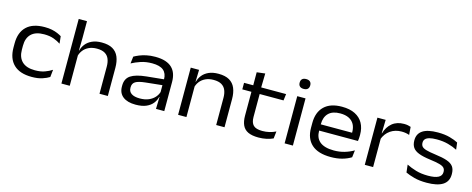

<svg xmlns="http://www.w3.org/2000/svg" viewBox="-34 -1278 4671 1900"><g transform="rotate(15 2301.0 -328.5)"><path d="M299.1 12.9Q176 12.9 113.3 -48Q50.5 -108.9 50.5 -221.6V-264.5Q50.5 -376.7 113.3 -436.9Q176 -497.1 298.7 -497.1Q339.7 -497.1 372.5 -490.3Q405.2 -483.4 430.4 -472.5Q455.6 -461.6 472.9 -450.8L480.9 -375.9Q450.8 -396.5 409.5 -411.6Q368.1 -426.7 310.7 -426.7Q224.4 -426.7 180.3 -384.7Q136.2 -342.6 136.2 -263.7V-222.8Q136.2 -143.8 180.6 -101.3Q225.1 -58.7 312.7 -58.7Q370.7 -58.7 412.6 -74Q454.5 -89.2 485.9 -110.1L477.8 -34.3Q450.8 -16.7 406.2 -1.9Q361.6 12.9 299.1 12.9Z M991 0V-278.9Q991 -322.5 977.8 -355.4Q964.6 -388.3 934.3 -406.5Q903.9 -424.8 852.3 -424.8Q804.9 -424.8 769.6 -408.1Q734.3 -391.5 712.7 -362.9Q691.1 -334.2 682.8 -298.5L666.4 -361.4H686.4Q695.2 -397.5 719.4 -428.1Q743.6 -458.8 784.4 -477.4Q825.1 -495.9 883 -495.9Q952.7 -495.9 995 -471.3Q1037.2 -446.7 1056.8 -400.2Q1076.3 -353.6 1076.3 -288.2V0ZM600.8 0V-661.5H685.7V-491.3L683.3 -345.7L686.1 -340.1V0Z M1569.7 0 1573.2 -131 1570.6 -146.6V-280.1L1571 -301.3Q1571 -363.2 1533.9 -394.6Q1496.8 -425.9 1418.2 -425.9Q1353.8 -425.9 1301.7 -408.5Q1249.6 -391.1 1209.8 -369.3L1218.5 -441.2Q1240.4 -453.9 1271.2 -466.6Q1302.1 -479.3 1342.1 -487.8Q1382.1 -496.3 1430.6 -496.3Q1492 -496.3 1534.9 -482.2Q1577.8 -468 1604.2 -441.6Q1630.7 -415.2 1642.6 -379.1Q1654.6 -343 1654.6 -299.1V0ZM1362.3 12.1Q1278.6 12.1 1232.7 -23.8Q1186.7 -59.7 1186.7 -126.8V-136.2Q1186.7 -207.6 1237.2 -241.1Q1287.6 -274.7 1395.1 -285.7L1581 -304.4L1583.7 -244.5L1403.6 -225.7Q1330.9 -218.1 1301.2 -199.7Q1271.6 -181.3 1271.6 -142.6V-136.3Q1271.6 -98.4 1301.1 -78.3Q1330.7 -58.2 1386.9 -58.2Q1440.1 -58.2 1478.9 -75.2Q1517.7 -92.1 1541.6 -120.4Q1565.5 -148.7 1573.4 -182.7L1586.7 -122.6H1570.2Q1561.9 -87.2 1538.1 -56.4Q1514.3 -25.7 1471.5 -6.8Q1428.6 12.1 1362.3 12.1Z M2186.5 0V-278.9Q2186.5 -322.5 2173.3 -355.4Q2160.1 -388.3 2129.8 -406.5Q2099.5 -424.8 2047.5 -424.8Q2000 -424.8 1964.7 -408.1Q1929.4 -391.5 1907.6 -362.9Q1885.8 -334.2 1877.5 -298.5L1863.5 -361.4H1881.1Q1889.9 -397.5 1914.1 -428.1Q1938.3 -458.8 1979.1 -477.4Q2020 -495.9 2078.5 -495.9Q2148.2 -495.9 2190.5 -471.3Q2232.7 -446.7 2252.3 -400.2Q2271.8 -353.6 2271.8 -288.2V0ZM1796.3 0V-483.4H1881.6L1878.1 -352.8L1881.6 -345.3V0Z M2621.4 11.3Q2554.6 11.3 2514.4 -7.8Q2474.3 -26.8 2456.3 -65.8Q2438.2 -104.8 2438.2 -163.2V-439.2H2522.7V-172.5Q2522.7 -115.3 2549.5 -88.2Q2576.4 -61.1 2641.4 -61.1Q2678.4 -61.1 2713.2 -69.2Q2748.1 -77.4 2778.6 -92.7L2770.2 -19.2Q2741.1 -5.2 2702.4 3.1Q2663.8 11.3 2621.4 11.3ZM2344.8 -407.7V-474.7H2775.5L2767.1 -407.7ZM2438.9 -466.7 2438.5 -608 2523.6 -618.2 2520.1 -466.7Z M2887.5 0V-483.4H2972.3V0ZM2929.9 -569.1Q2902.6 -569.1 2889.2 -582.2Q2875.8 -595.2 2875.8 -618.4V-620.6Q2875.8 -643.8 2889.2 -656.8Q2902.6 -669.9 2929.9 -669.9Q2956.8 -669.9 2970.4 -656.8Q2983.9 -643.8 2983.9 -620.6V-618.4Q2983.9 -595.2 2970.4 -582.2Q2956.8 -569.1 2929.9 -569.1Z M3362.1 12.9Q3231.5 12.9 3165.8 -46.6Q3100 -106.1 3100 -216.6V-266.3Q3100 -376.1 3162.5 -436.7Q3224.9 -497.3 3343.8 -497.3Q3424.1 -497.3 3478.3 -470Q3532.4 -442.6 3559.7 -392.9Q3587 -343.2 3587 -276V-265.2Q3587 -251.5 3585.8 -237.3Q3584.5 -223 3582.4 -210.5H3503.3Q3504.5 -228 3504.9 -245.8Q3505.3 -263.5 3505.3 -278.9Q3505.3 -326.4 3487.1 -359.8Q3468.8 -393.2 3432.9 -411.1Q3396.9 -428.9 3343.8 -428.9Q3264.6 -428.9 3224.5 -388.6Q3184.5 -348.4 3184.5 -275.7V-248.7L3184.9 -239V-207.7Q3184.9 -173.9 3195.4 -146.6Q3205.9 -119.3 3228.8 -99.3Q3251.6 -79.4 3288 -68.7Q3324.4 -57.9 3375.6 -57.9Q3432.8 -57.9 3482.8 -72.5Q3532.7 -87 3577.5 -113L3568.7 -40.1Q3529 -15.3 3477.5 -1.2Q3426 12.9 3362.1 12.9ZM3141.5 -210.5V-274.3H3564.9V-210.5Z M3790.2 -281.3 3772.4 -344.3 3792.5 -345.5Q3811.7 -413.6 3859.5 -452.9Q3907.2 -492.1 3980.8 -492.1Q4003.5 -492.1 4020.5 -488.5Q4037.5 -484.9 4050 -480.3L4056.2 -399.4Q4040.3 -405.4 4020.2 -409Q4000.1 -412.6 3976.9 -412.6Q3911.5 -412.6 3862.5 -379Q3813.5 -345.4 3790.2 -281.3ZM3708.8 0V-483.4H3793.3L3789.4 -327.9L3794.1 -322.8V0Z M4344.2 12.9Q4270.4 12.9 4216.5 -1.7Q4162.6 -16.3 4127 -33.4L4118.1 -112.3Q4161.8 -90 4216.1 -73.9Q4270.4 -57.9 4340.1 -57.9Q4409.4 -57.9 4444.8 -76.1Q4480.1 -94.3 4480.1 -131.8V-134.5Q4480.1 -159.8 4466.1 -174.9Q4452.1 -190.1 4417.7 -199.5Q4383.3 -208.9 4321.9 -216.9Q4244.9 -226.8 4201 -244.1Q4157 -261.3 4138.4 -289.7Q4119.7 -318.1 4119.7 -360.4V-362.9Q4119.7 -429.4 4170.9 -463.2Q4222 -497 4326.3 -497Q4396.6 -497 4448.9 -482.5Q4501.1 -468.1 4534.3 -450L4543.3 -378.1Q4503.3 -399 4451 -413.4Q4398.7 -427.8 4333.6 -427.8Q4286.2 -427.8 4257.7 -419.8Q4229.2 -411.8 4216.5 -397Q4203.8 -382.2 4203.8 -361.7V-360Q4203.8 -336.3 4216.4 -321.5Q4229 -306.8 4261.8 -297.3Q4294.6 -287.8 4355.1 -279.8Q4432.7 -270.1 4478.6 -254.1Q4524.5 -238.2 4544.6 -210.1Q4564.7 -182 4564.7 -135.4V-131.1Q4564.7 -58.1 4509.1 -22.6Q4453.6 12.9 4344.2 12.9Z"/></g></svg>

Font: Anek Gurmukhi Medium SemiExpanded
Style: Regular
Weight: 500
Width: 6
Version: Version 1.003